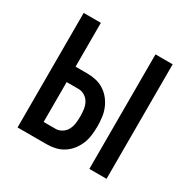

<svg xmlns="http://www.w3.org/2000/svg" viewBox="-124 -637 748 755"><g transform="rotate(30 250.0 -260.0)"><path d="M374 0V-520H452V0ZM48 0V-520H126V-321H180Q200 -321 219.5 -316.5Q239 -312 256 -301Q273 -290 285.5 -274Q298 -258 305.5 -239.5Q313 -221 315.5 -201Q318 -181 318 -161Q318 -140 315.5 -120Q313 -100 305.5 -81.5Q298 -63 285.5 -47Q273 -31 256 -20Q239 -9 219.5 -4.5Q200 0 180 0ZM126 -70H180Q195 -70 208.5 -78.5Q222 -87 229 -100.5Q236 -114 238 -129.5Q240 -145 240 -161Q240 -176 238 -191.5Q236 -207 229 -220.5Q222 -234 208.5 -242.5Q195 -251 180 -251H126Z"/></g></svg>

Font: Iosevka SS04
Style: Regular
Weight: 400
Monospace: yes
Designer: Belleve Invis
Foundry: Belleve Invis
Version: Version 19.0.0; ttfautohint (v1.8.4)